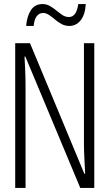

<svg xmlns="http://www.w3.org/2000/svg" viewBox="-20 -927 540 947"><path d="M55 0V-714H128L396 -70H400Q399 -96 396.5 -139.5Q394 -183 394 -219V-714H445V0H376L105 -648H101Q103 -614 104.5 -577Q106 -540 106 -492V0ZM109 -799Q113 -847 132.5 -877Q152 -907 190 -907Q210 -907 227 -897Q244 -887 259 -874.5Q274 -862 288.5 -852.5Q303 -843 320 -843Q357 -843 366 -907H403Q400 -854 377.5 -826.5Q355 -799 322 -799Q301 -799 283.5 -808.5Q266 -818 251 -831Q236 -844 221.5 -853.5Q207 -863 192 -863Q174 -863 161.5 -847.5Q149 -832 146 -799Z"/></svg>

Font: Noto Sans Mono ExtraCondensed Light
Style: Regular
Weight: 300
Width: 2
Designer: Monotype Design Team
Foundry: Monotype Imaging Inc.
Version: Version 2.014; ttfautohint (v1.8.4.7-5d5b)